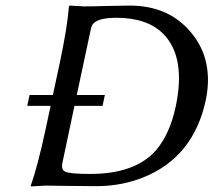

<svg xmlns="http://www.w3.org/2000/svg" viewBox="-20 -668 768 691"><path d="M204.6 -82Q199.2 -56.6 216.3 -49.3Q236.3 -42 304.7 -42Q467.3 -42 542 -127.9Q591.3 -186 612.3 -284.2Q649.9 -461.4 568.4 -545.4Q510.3 -604 399.4 -604Q327.6 -604 312 -578.1Q308.6 -571.3 307.1 -564L256.3 -326.2H357.4L349.1 -287.1H248ZM281.2 -645Q313.5 -645 363.8 -646.5Q415 -647.9 446.8 -647.9Q585 -647.9 665 -554.2Q745.1 -460.9 724.1 -326.7Q722.7 -316.9 720.7 -308.1Q676.8 -102.1 495.1 -29.3Q416 2 326.7 2Q270.5 2 216.8 1Q175.3 0 144 0L91.3 2.9L90.8 0Q115.2 -68.8 143.6 -200.2L162.1 -287.1H78.1L86.4 -326.2H170.4L195.8 -444.8Q223.1 -574.2 228 -645L230.5 -647.9Q232.9 -647.9 281.2 -645Z"/></svg>

Font: Linux Biolinum Capitals O
Style: Italic Samll Caps
Weight: 400
Italic angle: -12°
Designer: Philipp H. Poll
Foundry: Philipp H. Poll
Version: Version 0.6.2